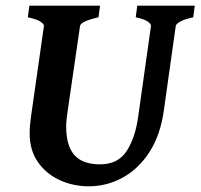

<svg xmlns="http://www.w3.org/2000/svg" viewBox="-20 -635 700 670"><path d="M659.7 -615.2 654.3 -574.7Q623.5 -567.9 608.9 -559.6Q594.2 -551.3 593.3 -544.4L551.8 -250Q540 -164.6 502.2 -105.5Q464.4 -46.4 408.9 -15.6Q353.5 15.1 289.1 15.1Q235.8 15.1 188.7 -6.3Q141.6 -27.8 112.5 -69.1Q83.5 -110.4 83.5 -169.9Q83.5 -196.3 87.9 -226.1L133.3 -544.4Q134.3 -550.3 121.6 -559.1Q108.9 -567.9 77.1 -574.7L82.5 -615.2H329.1L323.7 -574.7Q261.7 -560.5 259.3 -544.4L216.3 -249Q214.4 -234.9 212.6 -220.7Q210.9 -206.5 210.9 -193.8Q210.9 -126 239.7 -93.8Q268.6 -61.5 328.6 -61.5Q392.6 -61.5 422.6 -108.9Q452.6 -156.2 462.4 -229L506.8 -544.4Q507.8 -550.3 496.6 -559.1Q485.4 -567.9 453.6 -574.7L459 -615.2Z"/></svg>

Font: Gentium Book Plus
Style: Bold Italic
Weight: 700
Italic angle: -8°
Designer: Victor Gaultney, Annie Olsen, Iska Routamaa, Becca Hirsbrunner
Foundry: SIL International
Version: Version 6.101